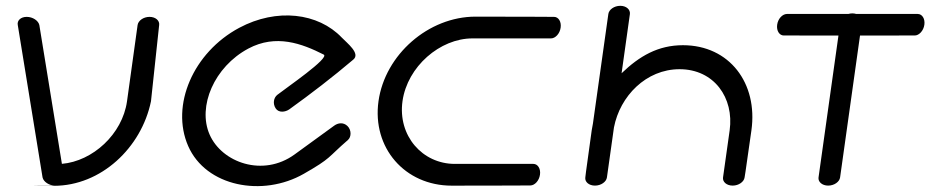

<svg xmlns="http://www.w3.org/2000/svg" viewBox="-20 -638 3237 660"><path d="M178.6 -74.1C177.8 -74.1 176.9 -74.1 176.1 -74.1ZM41.1 -552 126.3 -28C129.7 -13 148.8 0 169.7 0C169.7 0 4.1 0.7 165.6 0.7C327.1 0.7 466.1 -130 499 -289.8C499 -289.8 527.1 -552 527.1 -552C529.2 -567 514.9 -580 494 -580C473.1 -580 455.2 -567 453 -552C453.1 -552 433.3 -408.6 416.6 -289.8C400.7 -176.8 298.6 -83.8 192.8 -74.8C172 -203.2 115.4 -551.9 115.2 -552C111.8 -567 92.7 -580 71.8 -580C50.9 -580 38.1 -567 41.1 -552Z M1176 -156.8C1188.2 -167.3 1188.4 -191.6 1174.2 -205C1160.1 -218.4 1142 -215.6 1129 -206.2L992.5 -107C884.2 -28.3 742.7 -78.9 700.5 -175.5C658.3 -272.1 716.4 -408.4 833.6 -471C928.6 -521.7 1017.7 -488.4 1092.7 -450.4C1114.8 -439.2 963.7 -336 933.3 -312C920.7 -302 917 -282 927.5 -265.6C938.1 -249.1 961.1 -252.8 974.3 -262C1049.7 -316.2 1123.3 -372.8 1194.3 -433C1220.2 -454 1173.1 -489.8 1154.9 -508.8C1073.8 -593.9 931.3 -611.3 802.4 -542.4C644.5 -458.1 565.7 -276 626.8 -136.1C687.9 3.7 882.8 40.4 1024.4 -40.6C1120.7 -95.6 1104.6 -95 1176 -156.8Z M1884.5 -580C1884.5 -580 1776.1 -580.8 1614.6 -580.8C1453.1 -580.8 1303.6 -450.4 1281.1 -290.3C1258.6 -130.2 1371.4 0.2 1532.9 0.2C1694.4 0.2 1803 -0.5 1803 -0.5C1818 -0.5 1833.3 -16.7 1836.2 -37.6C1839.2 -58.5 1828.4 -74.6 1813.4 -74.6C1813.4 -74.6 1654.9 -74.6 1543.4 -74.6C1431.9 -74.6 1346.9 -171.4 1363.6 -290.3C1380.3 -409.2 1492.5 -506 1604 -506C1715.6 -506 1874 -506 1874 -506C1889 -506 1904.3 -522.1 1907.2 -543C1910.2 -563.9 1899.5 -580 1884.5 -580Z M2025.1 0H2025.3C2046.2 0 2064.2 -13 2066.3 -28L2090.5 -200.2C2111.3 -307.5 2200.8 -400.1 2316 -400.1C2434.9 -400.1 2503.8 -301.5 2488.2 -190C2472.5 -78.5 2465.4 -28 2465.4 -28C2463.3 -13 2477.6 0 2498.5 0C2519.4 0 2537.4 -13 2539.5 -28C2539.5 -28 2540.3 -28.5 2563 -190C2585.7 -351.5 2487.8 -482.6 2327.6 -482.6C2242.3 -482.6 2178.2 -445.4 2116.7 -386.2L2145.3 -590C2147 -605 2133.1 -618 2112.2 -618C2091.3 -618 2073.3 -605 2071.2 -590C2071.1 -589.9 2041.2 -377 2018.2 -213.3C2016.5 -205.6 2015.1 -197.8 2014 -190C1991.3 -28.5 1992 -28 1992 -28C1989.9 -13 2004.2 0 2025.1 0Z M2684.7 -590C2669.6 -589.6 2654.4 -573.9 2651.5 -553C2648.6 -532.1 2659.3 -516 2674.3 -516C2674.4 -515.9 2763.3 -515.8 2862.2 -515.9C2843 -379.8 2793.7 -28 2793.7 -28C2791.6 -13.2 2805.9 0 2826.8 0C2847.7 0 2865.7 -13 2867.8 -28L2936.3 -515.9C3035.2 -515.9 3124.3 -516 3124.3 -516C3139.1 -515.9 3154.6 -532.1 3157.5 -553C3160.4 -573.9 3149.7 -590 3134.7 -590H2923.3C2919.3 -591.3 2914.8 -592 2910 -592C2905.1 -592 2900.5 -591.3 2896.1 -590Z"/></svg>

Font: Hi.
Style: Regular
Weight: 400
Designer: Mew Too, Robert Jablonski
Foundry: Cannot Into Space Fonts
Version: Version 1.996